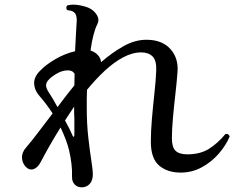

<svg xmlns="http://www.w3.org/2000/svg" viewBox="-20 -789 1040 821"><path d="M330 12Q311 12 299.5 0Q288 -12 288 -31Q289 -60 285.5 -89.5Q282 -119 275 -148Q269 -172 259.5 -196.5Q250 -221 239 -244Q212 -201 190 -162Q168 -123 154 -96Q141 -71 122.5 -65.5Q104 -60 88 -78Q74 -95 74 -117Q74 -139 93 -160Q113 -183 141.5 -220.5Q170 -258 205 -304Q190 -327 175 -346.5Q160 -366 146 -382Q127 -405 126 -432Q125 -459 149 -484Q175 -512 216.5 -536Q258 -560 301 -570Q303 -608 304.5 -637.5Q306 -667 307 -682Q312 -724 297 -736Q292 -741 283.5 -743Q275 -745 267 -746Q263 -751 263.5 -756.5Q264 -762 268 -766Q291 -772 320.5 -766.5Q350 -761 366 -752Q384 -742 395 -723.5Q406 -705 396 -685Q378 -650 367 -573Q386 -567 398.5 -553.5Q411 -540 412 -523Q459 -564 508 -591.5Q557 -619 606 -619Q673 -619 708.5 -579.5Q744 -540 739 -481Q736 -439 730 -387Q724 -335 719.5 -285Q715 -235 715 -198Q715 -159 731 -144Q747 -129 781 -129Q837 -129 875 -153.5Q913 -178 944 -216Q958 -219 962 -205Q946 -167 915 -131.5Q884 -96 842.5 -73.5Q801 -51 753 -51Q695 -51 660 -81.5Q625 -112 625 -183Q625 -226 629.5 -279.5Q634 -333 640 -387Q646 -441 648 -486Q650 -530 632.5 -547.5Q615 -565 584 -565Q546 -565 506 -543.5Q466 -522 427.5 -486Q389 -450 352 -405Q351 -386 351 -366.5Q351 -347 351 -326Q351 -260 357.5 -202Q364 -144 370.5 -102.5Q377 -61 377 -45Q377 -17 363.5 -2.5Q350 12 330 12ZM226 -331Q259 -376 298 -424Q298 -437 298.5 -449Q299 -461 299 -474Q288 -490 266 -488Q245 -487 224 -475Q203 -463 190 -450Q177 -437 177 -424.5Q177 -412 188 -395Q195 -385 205 -368Q215 -351 226 -331ZM290 -210Q292 -203 295 -204.5Q298 -206 298 -212Q298 -226 298 -244Q298 -262 298 -281Q297 -293 297 -305Q297 -317 297 -328V-333Q287 -318 277 -303Q267 -288 258 -274Q269 -254 277.5 -237Q286 -220 290 -210Z"/></svg>

Font: Zen Old Mincho SemiBold
Style: Regular
Weight: 600
Version: Version 1.500